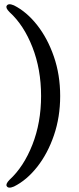

<svg xmlns="http://www.w3.org/2000/svg" viewBox="-20 -751 366 895"><path d="M260.5 -303.5Q260.5 -205.5 231.5 -120.5Q202.5 -35.5 153.5 26.8Q104.5 89 45 118.5Q18 130 11 116Q6 106 24.5 87Q90.5 26.5 131 -76.5Q171.5 -179.5 171.5 -303.5Q171.5 -428 131.2 -531Q91 -634 24.5 -694.5Q5.5 -713.5 11 -723.5Q18 -737.5 45 -726Q104.5 -696 153.2 -634Q202 -572 231.2 -487Q260.5 -402 260.5 -303.5Z"/></svg>

Font: Fraunces 72pt Soft
Style: Regular
Weight: 400
Version: Version 1.000;[b76b70a41]